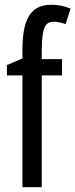

<svg xmlns="http://www.w3.org/2000/svg" viewBox="-20 -836 316 805"><path d="M240 -520V-588H155V-625C156 -716 167 -745 206 -745C221 -745 237 -741 255 -735L276 -800C248 -811 225 -816 196 -816C101 -816 74 -746 74 -622V-591L9 -563V-520H74V-51H155V-520Z"/></svg>

Font: Noto Sans Tamil UI ExtraCondensed
Style: Regular
Weight: 400
Width: 2
Designer: Jelle Bosma - Monotype Design Team
Foundry: Monotype Imaging Inc.
Version: Version 2.004